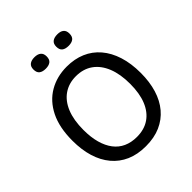

<svg xmlns="http://www.w3.org/2000/svg" viewBox="-230 -1006 1172 1172"><g transform="rotate(-45 355.5 -420.0)"><path d="M355 13Q283 13 228.5 -11Q174 -35 136.5 -80Q99 -125 80 -187.5Q61 -250 61 -328Q61 -442 99 -518.5Q137 -595 204 -634Q271 -673 356 -673Q423 -673 477 -650Q531 -627 569.5 -582Q608 -537 628.5 -472.5Q649 -408 649 -326Q649 -249 630 -186.5Q611 -124 573.5 -79.5Q536 -35 481.5 -11Q427 13 355 13ZM356 -66Q420 -66 464.5 -96.5Q509 -127 532.5 -184.5Q556 -242 556 -325Q556 -409 532 -468.5Q508 -528 463 -560Q418 -592 354 -592Q293 -592 248 -561Q203 -530 179 -471Q155 -412 155 -327Q155 -264 168.5 -215.5Q182 -167 207.5 -133.5Q233 -100 270.5 -83Q308 -66 356 -66ZM455 -754Q427 -754 412 -765.5Q397 -777 397 -804Q397 -829 412 -841Q427 -853 455 -853Q482 -853 496.5 -841Q511 -829 511 -804Q511 -777 496 -765.5Q481 -754 455 -754ZM257 -754Q230 -754 215 -765.5Q200 -777 200 -804Q200 -829 215 -841Q230 -853 257 -853Q284 -853 299 -841Q314 -829 314 -804Q314 -777 299 -765.5Q284 -754 257 -754Z"/></g></svg>

Font: Bricolage Grotesque 17pt
Style: Regular
Weight: 400
Version: Version 1.001;gftools[0.9.33.dev8+g029e19f]